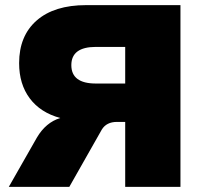

<svg xmlns="http://www.w3.org/2000/svg" viewBox="-20 -725 778 745"><path d="M14.2 0 123 -190.9Q157.7 -250 213.9 -267.1Q136.7 -288.1 95.5 -343.3Q54.2 -398.4 54.2 -480Q54.2 -585.9 122.3 -645.5Q190.4 -705.1 314 -705.1H680.2V0H465.8V-252H434.1Q393.1 -252 375 -222.2L249 0ZM352.1 -400.9H465.8V-543H352.1Q256.8 -543 256.8 -472.2Q256.8 -400.9 352.1 -400.9Z"/></svg>

Font: Mulish ExtraBlack
Style: Regular
Weight: 1000
Designer: Vernon Adams
Foundry: Vernon Adams
Version: Version 3.603; ttfautohint (v1.8.3)